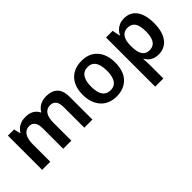

<svg xmlns="http://www.w3.org/2000/svg" viewBox="11 -1237 2157 2157"><g transform="rotate(-45 1090.0 -158.5)"><path d="M693 -554Q778 -554 826 -507.5Q874 -461 874 -360V0H745V-323Q745 -393 720 -422Q695 -451 654 -451Q597 -451 568 -409Q539 -367 539 -283V0H410V-323Q410 -368 399 -396Q388 -424 368 -437.5Q348 -451 321 -451Q283 -451 257 -431Q231 -411 217.5 -372Q204 -333 204 -273V0H75V-544H173L192 -465H196Q209 -489 231 -509Q253 -529 286 -541.5Q319 -554 363 -554Q422 -554 461.5 -530.5Q501 -507 521 -465H526Q549 -506 591.5 -530Q634 -554 693 -554Z M1509 -273Q1509 -208 1492.5 -155.5Q1476 -103 1442.5 -66.5Q1409 -30 1361 -10Q1313 10 1250 10Q1192 10 1144.5 -9.5Q1097 -29 1063.5 -66Q1030 -103 1011.5 -155.5Q993 -208 993 -273Q993 -362 1024.5 -424.5Q1056 -487 1114.5 -520.5Q1173 -554 1255 -554Q1335 -554 1391.5 -519.5Q1448 -485 1478.5 -422Q1509 -359 1509 -273ZM1125 -273Q1125 -216 1138 -174Q1151 -132 1179.5 -110Q1208 -88 1252 -88Q1297 -88 1324.5 -110.5Q1352 -133 1365 -174.5Q1378 -216 1378 -273Q1378 -328 1365.5 -369Q1353 -410 1326 -433Q1299 -456 1253 -456Q1189 -456 1157 -408.5Q1125 -361 1125 -273Z M1929 -554Q2026 -554 2078.5 -482Q2131 -410 2131 -275Q2131 -183 2104.5 -119Q2078 -55 2031 -22.5Q1984 10 1921 10Q1878 10 1846.5 -2.5Q1815 -15 1795 -35Q1775 -55 1764 -77H1759Q1761 -53 1762.5 -27Q1764 -1 1764 29V237H1634V-544H1740L1757 -453H1764Q1776 -480 1798 -502.5Q1820 -525 1852.5 -539.5Q1885 -554 1929 -554ZM1884 -451Q1842 -451 1816 -431.5Q1790 -412 1777 -374.5Q1764 -337 1764 -283V-273Q1764 -213 1776.5 -174Q1789 -135 1815 -115.5Q1841 -96 1881 -96Q1919 -96 1945.5 -115Q1972 -134 1986 -174Q2000 -214 2000 -276Q2000 -368 1970.5 -409.5Q1941 -451 1884 -451Z"/></g></svg>

Font: Noto Sans Hebrew Thin SemiBold
Style: Regular
Weight: 600
Version: Version 3.001